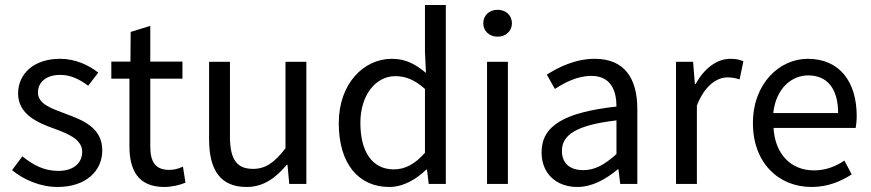

<svg xmlns="http://www.w3.org/2000/svg" viewBox="-20 -732 3466 764"><path d="M28 -55C74 -17 140 12 209 12C324 12 387 -54 387 -133C387 -225 309 -254 239 -280C184 -301 131 -318 131 -364C131 -401 159 -434 220 -434C263 -434 298 -415 331 -391L371 -443C333 -473 280 -498 219 -498C114 -498 52 -438 52 -360C52 -278 128 -244 196 -220C250 -200 307 -178 307 -128C307 -86 276 -52 212 -52C154 -52 111 -76 69 -110Z M634 12C663 12 693 5 718 -5L708 -69C689 -60 672 -56 653 -56C597 -56 578 -90 578 -149V-419H706V-487H578V-629L500 -605L499 -487H423V-419H495V-151C495 -54 530 12 634 12Z M812 -178C812 -54 858 12 961 12C1028 12 1076 -23 1121 -76H1124L1131 0H1199V-486H1116V-142C1071 -84 1036 -60 987 -60C922 -60 895 -98 895 -189V-486H812Z M1328 -242C1328 -80 1407 12 1529 12C1586 12 1638 -20 1676 -57H1679L1686 0H1754V-712H1671V-525L1675 -442C1632 -477 1595 -498 1539 -498C1428 -498 1328 -400 1328 -242ZM1671 -124C1631 -79 1592 -58 1547 -58C1462 -58 1414 -127 1414 -243C1414 -354 1475 -429 1553 -429C1593 -429 1630 -415 1671 -378Z M1903 -639C1903 -608 1928 -586 1960 -586C1992 -586 2017 -608 2017 -639C2017 -672 1992 -693 1960 -693C1928 -693 1903 -672 1903 -639ZM1918 -486V0H2001V-486Z M2135 -126C2135 -39 2196 12 2277 12C2338 12 2392 -20 2438 -58H2441L2448 0H2516V-298C2516 -419 2466 -498 2347 -498C2269 -498 2201 -464 2156 -435L2188 -378C2226 -403 2277 -430 2333 -430C2412 -430 2433 -370 2433 -308C2226 -285 2135 -232 2135 -126ZM2433 -119C2386 -77 2348 -55 2301 -55C2253 -55 2216 -77 2216 -132C2216 -194 2271 -234 2433 -253Z M2670 -486V0H2753V-312C2785 -394 2834 -424 2875 -424C2895 -424 2906 -421 2923 -416L2938 -488C2923 -495 2908 -498 2886 -498C2832 -498 2782 -459 2748 -398H2745L2738 -486Z M2976 -242C2976 -83 3079 12 3209 12C3275 12 3327 -11 3369 -38L3340 -93C3304 -69 3265 -54 3219 -54C3126 -54 3064 -120 3058 -223H3385C3387 -235 3389 -253 3389 -270C3389 -409 3319 -498 3194 -498C3083 -498 2976 -401 2976 -242ZM3315 -282H3057C3067 -378 3128 -432 3196 -432C3272 -432 3315 -379 3315 -282Z"/></svg>

Font: Cambridge Sans
Style: Regular
Weight: 400
Version: Version 2.020;PS 002.020;hotconv 1.0.88;makeotf.lib2.5.64775